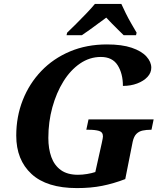

<svg xmlns="http://www.w3.org/2000/svg" viewBox="-20 -951 836 981"><path d="M373.2 10Q219.2 10 141.1 -62Q63 -134 63 -258Q63 -355 96.3 -439.5Q129.6 -524 190.8 -588Q252 -652 337.3 -688Q422.6 -724 526.3 -724Q603 -724 653 -707Q703 -690 728 -662.5Q753 -635 753 -605Q753 -579 733.5 -558Q714 -537 681 -524.5Q647.9 -512 608 -512Q608 -575 581.2 -617.5Q554.3 -660 495.3 -660Q438 -660 389 -626.5Q340 -593 304 -535Q268 -477 247.5 -402.6Q227 -328.2 227 -246.1Q227 -191 242.3 -148.6Q257.6 -106.2 290.9 -82.1Q324.2 -58 378.3 -58Q401 -58 425 -62Q449 -66 467 -72L500 -220Q503 -234 504.5 -242.2Q506 -250.4 506 -254Q506 -276.1 486 -282.1Q466 -288 434 -288H421L432.3 -341H765L754 -288H750Q728 -288 709 -284Q690 -280 677 -267Q664 -254 658 -227L620 -36Q559.9 -13 502 -1.5Q444.2 10 373.2 10ZM323 -784Q343 -803 368.5 -828.5Q394 -854 420 -881Q446 -908 465 -931H600Q609 -911 622.5 -883.5Q636 -856 651.5 -829.5Q667 -803 678 -784L675 -771H612Q601 -782 584.5 -798Q568 -814 551.5 -831Q535 -848 523 -861Q505 -848 482 -831Q459 -814 437 -798Q415 -782 398 -771H320Z"/></svg>

Font: Noto Serif
Style: Italic
Weight: 400
Italic angle: -12°
Designer: Monotype Design Team
Foundry: Monotype Imaging Inc.
Version: Version 2.013